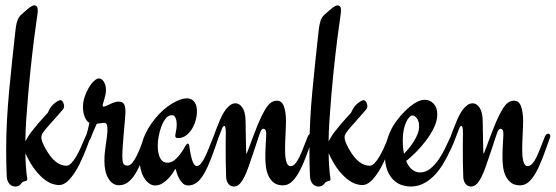

<svg xmlns="http://www.w3.org/2000/svg" viewBox="-20 -681 2061 712"><path d="M309.1 -185.1Q312 -185.1 314.2 -182.9Q316.4 -180.7 316.4 -176.8Q316.4 -173.3 314.9 -169.9Q302.2 -133.8 288.6 -101.8Q274.9 -69.8 260.3 -46.1Q245.6 -22.5 230.2 -8.5Q214.8 5.4 198.2 5.4Q192.4 5.4 179.4 2.4Q166.5 -0.5 149.4 -12.2Q132.3 -23.9 112.8 -47.6Q93.3 -71.3 74.2 -112.8Q74.7 -84 75.9 -66.9Q77.1 -49.8 78.1 -39.8Q79.1 -29.8 80.1 -25.1Q81.1 -20.5 81.1 -17.1Q81.1 -11.7 76.7 -10.3Q72.3 -8.8 67.9 -7.8Q64.5 -7.3 62 -4.4Q59.6 -1.5 56.6 2Q53.7 5.4 49.1 8.1Q44.4 10.7 36.6 10.7Q31.7 10.7 26.4 8.8Q21 6.8 16.4 2.4Q11.7 -2 8.5 -9.5Q5.4 -17.1 4.9 -28.8Q3.9 -50.8 3.4 -75.7Q2.9 -100.6 2.9 -125.5Q2.9 -182.1 5.9 -235.8Q8.8 -289.6 13.7 -341.6Q18.6 -393.6 23.9 -444.3Q29.3 -495.1 34.7 -544.9Q36.6 -563 38.3 -576.2Q40 -589.4 42.7 -598.9Q45.4 -608.4 49.1 -614.7Q52.7 -621.1 58.1 -626Q65.4 -632.3 72.3 -638.4Q79.1 -644.5 85.4 -649.7Q91.8 -654.8 97.4 -658Q103 -661.1 107.4 -661.1Q112.8 -661.1 116.5 -657Q120.1 -652.8 120.1 -642.1Q120.1 -634.3 116.2 -609.1Q112.3 -584 106.2 -535.9Q100.1 -487.8 92.3 -413.8Q84.5 -339.8 77.1 -234.9Q75.7 -215.8 75 -196Q74.2 -176.3 74.2 -159.7V-156.7Q78.6 -164.6 82 -170.7Q85.4 -176.8 88.9 -181.9Q92.3 -187 96.4 -192.1Q100.6 -197.3 106 -204.1Q123 -225.6 137.5 -241Q151.9 -256.3 156.7 -262.2Q158.7 -265.1 160.2 -268.8Q161.6 -272.5 164.1 -276.9Q166.5 -281.2 170.7 -286.6Q174.8 -292 182.1 -297.9Q197.3 -309.6 204.1 -309.6Q207 -309.6 209.7 -307.1Q212.4 -304.7 214.1 -301.3Q215.8 -297.9 216.8 -293.9Q217.8 -290 217.8 -287.6Q217.8 -284.7 217 -282Q216.3 -279.3 213.9 -275.9Q212.4 -273.9 207.3 -268.1Q202.1 -262.2 195.1 -254.2Q188 -246.1 180.2 -237.3Q172.4 -228.5 165.3 -220.5Q158.2 -212.4 152.6 -206.1Q147 -199.7 145 -196.8Q139.6 -189.9 136.5 -184.3Q133.3 -178.7 133.3 -171.9Q133.3 -164.1 137.2 -153.8Q141.1 -143.6 149.9 -127.9Q168.5 -95.2 187.5 -80.8Q206.5 -66.4 226.1 -66.4Q234.9 -66.4 243.9 -75.4Q252.9 -84.5 262 -99.6Q271 -114.7 279.5 -133.8Q288.1 -152.8 296.4 -172.9Q300.8 -185.1 309.1 -185.1Z M534.2 -169.9Q522.9 -131.8 511.2 -99.6Q499.5 -67.4 486.3 -43.9Q473.1 -20.5 457.3 -7.3Q441.4 5.9 421.4 5.9Q397 5.9 382.1 -18.8Q367.2 -43.5 367.2 -84Q367.2 -101.6 368.9 -117.2Q370.6 -132.8 372.8 -147.5Q375 -162.1 376.7 -175.8Q378.4 -189.5 378.4 -202.6Q378.4 -216.8 375 -221.2Q371.6 -225.6 366.2 -225.6Q365.2 -225.6 364.3 -225.3Q363.3 -225.1 360.6 -224.9Q357.9 -224.6 352.8 -223.9Q347.7 -223.1 338.9 -222.2Q333.5 -210.4 330.1 -202.4Q326.7 -194.3 324.2 -188.5Q321.8 -182.6 320.1 -178.5Q318.4 -174.3 316.9 -169.9Q313 -160.6 310.1 -158.4Q307.1 -156.2 303.2 -156.2Q300.3 -156.2 298.1 -158.7Q295.9 -161.1 295.9 -165.5Q295.9 -168.5 297.4 -172.6Q298.8 -176.8 301 -183.3Q303.2 -189.9 305.9 -200.2Q308.6 -210.4 311.5 -225.6Q301.8 -230 294.7 -246.3Q287.6 -262.7 287.6 -284.7Q287.6 -302.7 293.7 -321.3Q299.8 -339.8 308.8 -355.2Q317.9 -370.6 328.4 -380.4Q338.9 -390.1 347.2 -390.1Q357.9 -390.1 365.5 -377.2Q373 -364.3 373 -347.7Q373 -338.9 371.1 -329.8Q369.1 -320.8 366.9 -313.2Q364.7 -305.7 362.8 -299.6Q360.8 -293.5 360.8 -290Q360.8 -285.6 364.3 -285.6Q366.7 -285.6 373 -288.1L397 -298.8Q410.2 -304.2 419.4 -304.2Q435.1 -304.2 440.2 -294.4Q445.3 -284.7 445.3 -265.6Q445.3 -257.3 443.4 -236.6Q441.4 -215.8 439.2 -190.7Q437 -165.5 435.3 -140.6Q433.6 -115.7 433.6 -100.1Q433.6 -83 437.3 -75Q440.9 -66.9 453.1 -66.9Q461.9 -66.9 470.5 -77.1Q479 -87.4 486.8 -103Q494.6 -118.7 501.7 -137.2Q508.8 -155.8 514.6 -172.9Q519 -185.1 527.3 -185.1Q535.2 -185.1 535.2 -176.3Q535.2 -174.8 534.9 -173.3Q534.7 -171.9 534.2 -169.9Z M790 -169.9Q775.4 -126 762.7 -93Q750 -60.1 737.3 -37.8Q724.6 -15.6 710.2 -4.4Q695.8 6.8 678.2 6.8Q666 6.8 658 -1Q649.9 -8.8 644.5 -18.6Q639.2 -28.3 636.5 -37.4Q633.8 -46.4 632.8 -49.3Q632.3 -50.3 631.8 -52.2Q631.3 -54.2 630.4 -54.2Q629.4 -54.2 628.7 -52.7Q627.9 -51.3 627 -49.8Q625.5 -46.4 619.1 -37.1Q612.8 -27.8 603.3 -18.1Q593.8 -8.3 581.5 -0.7Q569.3 6.8 555.2 6.8Q543.9 6.8 533.4 -0.5Q522.9 -7.8 515.1 -20.3Q507.3 -32.7 502.7 -49.8Q498 -66.9 498 -86.4Q498 -128.9 511.5 -166.3Q524.9 -203.6 555.2 -241.2Q569.8 -259.3 586.2 -273.4Q602.5 -287.6 618.2 -297.1Q633.8 -306.6 648.2 -311.5Q662.6 -316.4 672.9 -316.4Q679.7 -316.4 686.5 -314Q693.4 -311.5 698.7 -305.7Q704.1 -299.8 707.3 -290.3Q710.4 -280.8 710.4 -267.1Q710.4 -252.4 705.8 -235.4Q701.2 -218.3 692.1 -203.4Q683.1 -188.5 669.9 -178.7Q656.7 -168.9 640.1 -168.9Q629.9 -168.9 629.9 -176.8Q629.9 -182.1 632.6 -194.3Q635.3 -206.5 635.3 -217.8Q635.3 -222.2 634.8 -228.3Q634.3 -234.4 632.3 -240.2Q630.4 -246.1 627 -250Q623.5 -253.9 617.7 -253.9Q604.5 -253.9 594.7 -241.7Q585 -229.5 578.4 -211.9Q571.8 -194.3 568.4 -175.3Q564.9 -156.2 564.9 -142.6Q564.9 -124 567.9 -111.6Q570.8 -99.1 575.7 -91.6Q580.6 -84 586.9 -80.8Q593.3 -77.6 600.1 -77.6Q616.2 -77.6 628.9 -88.6Q641.6 -99.6 650.9 -113Q660.2 -126.5 666.3 -137.5Q672.4 -148.4 676.3 -148.4Q680.7 -148.4 682.1 -138.2Q685.1 -116.2 688.5 -102.1Q691.9 -87.9 695.3 -79.8Q698.7 -71.8 702.4 -68.6Q706.1 -65.4 710 -65.4Q717.3 -65.4 724.6 -74Q731.9 -82.5 739.3 -97.2Q746.6 -111.8 754.4 -131.3Q762.2 -150.9 771 -172.9Q776.4 -185.1 783.7 -185.1Q791 -185.1 791 -176.3Q791 -172.9 790 -169.9Z M1133.8 -185.1Q1136.7 -185.1 1138.9 -182.9Q1141.1 -180.7 1141.1 -176.8Q1141.1 -172.9 1139.6 -169.4Q1124.5 -126 1111.8 -93Q1099.1 -60.1 1086.2 -38.1Q1073.2 -16.1 1059.6 -4.9Q1045.9 6.3 1029.3 6.3Q1008.8 6.3 996.1 -3.2Q983.4 -12.7 976.1 -27.8Q968.8 -43 966.3 -61.8Q963.9 -80.6 963.9 -99.1Q963.9 -112.3 964.4 -125.2Q964.8 -138.2 965.6 -149.9Q966.3 -161.6 966.8 -170.9Q967.3 -180.2 967.3 -186Q967.3 -195.3 964.1 -199.5Q960.9 -203.6 957 -203.6Q952.6 -203.6 949.7 -199.5Q946.8 -195.3 944.8 -189.9Q942.4 -184.1 937.5 -168.9Q932.6 -153.8 926.3 -134.8Q919.9 -115.7 912.8 -95Q905.8 -74.2 899.9 -57.6Q892.1 -36.1 885 -22.7Q877.9 -9.3 871.6 -2Q865.2 5.4 859.1 8.1Q853 10.7 847.7 10.7Q842.8 10.7 837.6 8.8Q832.5 6.8 828.4 2.4Q824.2 -2 821.3 -9.5Q818.4 -17.1 818.4 -28.8Q817.4 -53.7 817.1 -82.8Q816.9 -111.8 816.9 -139.6Q816.9 -152.8 817.1 -165Q817.4 -177.2 817.4 -187.5Q817.4 -201.7 815.9 -207.8Q814.5 -213.9 812 -213.9Q806.6 -213.9 803 -203.4Q799.3 -192.9 790.5 -170.9Q787.6 -163.6 784.4 -160.6Q781.2 -157.7 777.8 -157.7Q774.9 -157.7 772.7 -159.9Q770.5 -162.1 770.5 -167.5Q770.5 -170.4 772.9 -178Q775.4 -185.5 779.1 -194.6Q782.7 -203.6 786.4 -213.1Q790 -222.7 793 -229.5Q797.4 -240.7 803.5 -252.7Q809.6 -264.6 817.1 -274.7Q824.7 -284.7 833.7 -291.3Q842.8 -297.9 853.5 -297.9Q867.7 -297.9 878.7 -282.2Q889.6 -266.6 890.6 -234.9Q891.1 -209.5 891.4 -186.8Q891.6 -164.1 892.1 -147.2Q892.6 -130.4 892.8 -120.4Q893.1 -110.4 893.6 -110.4Q894.5 -110.4 897.9 -119.1Q901.4 -127.9 906.7 -142.3Q912.1 -156.7 918.9 -175Q925.8 -193.4 933.3 -212.2Q940.9 -231 949.2 -248.3Q957.5 -265.6 965.8 -278.8Q974.6 -293 984.6 -300.3Q994.6 -307.6 1007.3 -307.6Q1024.9 -307.6 1032.7 -286.9Q1040.5 -266.1 1040.5 -231Q1040.5 -222.2 1040 -209.5Q1039.6 -196.8 1038.8 -182.6Q1038.1 -168.5 1037.6 -154.3Q1037.1 -140.1 1037.1 -128.4Q1037.1 -108.4 1038.8 -95.9Q1040.5 -83.5 1043.5 -76.7Q1046.4 -69.8 1049.8 -67.4Q1053.2 -64.9 1056.6 -64.9Q1066.4 -64.9 1074.5 -73.7Q1082.5 -82.5 1089.8 -97.7Q1097.2 -112.8 1104.5 -132.1Q1111.8 -151.4 1120.6 -172.9Q1125 -185.1 1133.8 -185.1Z M1433.6 -185.1Q1436.5 -185.1 1438.7 -182.9Q1440.9 -180.7 1440.9 -176.8Q1440.9 -173.3 1439.5 -169.9Q1426.8 -133.8 1413.1 -101.8Q1399.4 -69.8 1384.8 -46.1Q1370.1 -22.5 1354.7 -8.5Q1339.4 5.4 1322.8 5.4Q1316.9 5.4 1304 2.4Q1291 -0.5 1273.9 -12.2Q1256.8 -23.9 1237.3 -47.6Q1217.8 -71.3 1198.7 -112.8Q1199.2 -84 1200.4 -66.9Q1201.7 -49.8 1202.6 -39.8Q1203.6 -29.8 1204.6 -25.1Q1205.6 -20.5 1205.6 -17.1Q1205.6 -11.7 1201.2 -10.3Q1196.8 -8.8 1192.4 -7.8Q1189 -7.3 1186.5 -4.4Q1184.1 -1.5 1181.2 2Q1178.2 5.4 1173.6 8.1Q1168.9 10.7 1161.1 10.7Q1156.2 10.7 1150.9 8.8Q1145.5 6.8 1140.9 2.4Q1136.2 -2 1133.1 -9.5Q1129.9 -17.1 1129.4 -28.8Q1128.4 -50.8 1127.9 -75.7Q1127.4 -100.6 1127.4 -125.5Q1127.4 -182.1 1130.4 -235.8Q1133.3 -289.6 1138.2 -341.6Q1143.1 -393.6 1148.4 -444.3Q1153.8 -495.1 1159.2 -544.9Q1161.1 -563 1162.8 -576.2Q1164.6 -589.4 1167.2 -598.9Q1169.9 -608.4 1173.6 -614.7Q1177.2 -621.1 1182.6 -626Q1189.9 -632.3 1196.8 -638.4Q1203.6 -644.5 1210 -649.7Q1216.3 -654.8 1221.9 -658Q1227.5 -661.1 1231.9 -661.1Q1237.3 -661.1 1241 -657Q1244.6 -652.8 1244.6 -642.1Q1244.6 -634.3 1240.7 -609.1Q1236.8 -584 1230.7 -535.9Q1224.6 -487.8 1216.8 -413.8Q1209 -339.8 1201.7 -234.9Q1200.2 -215.8 1199.5 -196Q1198.7 -176.3 1198.7 -159.7V-156.7Q1203.1 -164.6 1206.5 -170.7Q1210 -176.8 1213.4 -181.9Q1216.8 -187 1220.9 -192.1Q1225.1 -197.3 1230.5 -204.1Q1247.6 -225.6 1262 -241Q1276.4 -256.3 1281.2 -262.2Q1283.2 -265.1 1284.7 -268.8Q1286.1 -272.5 1288.6 -276.9Q1291 -281.2 1295.2 -286.6Q1299.3 -292 1306.6 -297.9Q1321.8 -309.6 1328.6 -309.6Q1331.5 -309.6 1334.2 -307.1Q1336.9 -304.7 1338.6 -301.3Q1340.3 -297.9 1341.3 -293.9Q1342.3 -290 1342.3 -287.6Q1342.3 -284.7 1341.6 -282Q1340.8 -279.3 1338.4 -275.9Q1336.9 -273.9 1331.8 -268.1Q1326.7 -262.2 1319.6 -254.2Q1312.5 -246.1 1304.7 -237.3Q1296.9 -228.5 1289.8 -220.5Q1282.7 -212.4 1277.1 -206.1Q1271.5 -199.7 1269.5 -196.8Q1264.2 -189.9 1261 -184.3Q1257.8 -178.7 1257.8 -171.9Q1257.8 -164.1 1261.7 -153.8Q1265.6 -143.6 1274.4 -127.9Q1293 -95.2 1312 -80.8Q1331.1 -66.4 1350.6 -66.4Q1359.4 -66.4 1368.4 -75.4Q1377.4 -84.5 1386.5 -99.6Q1395.5 -114.7 1404.1 -133.8Q1412.6 -152.8 1420.9 -172.9Q1425.3 -185.1 1433.6 -185.1Z M1663.6 -185.1Q1666.5 -185.1 1668.7 -183.1Q1670.9 -181.2 1670.9 -177.2Q1670.9 -173.3 1669.4 -169.9Q1662.1 -149.4 1653.6 -131.3Q1645 -113.3 1637.7 -99.1Q1628.9 -83 1620.6 -68.8Q1610.4 -52.7 1597.9 -38.3Q1585.4 -23.9 1570.8 -12.9Q1556.2 -2 1539.1 4.4Q1522 10.7 1502.9 10.7Q1488.8 10.7 1471.9 5.9Q1455.1 1 1440.7 -12.2Q1426.3 -25.4 1416.7 -48.3Q1407.2 -71.3 1407.2 -107.4Q1407.2 -124 1410.4 -141.1Q1413.6 -158.2 1419.2 -173.8Q1424.8 -189.5 1431.9 -203.1Q1439 -216.8 1446.3 -227.1Q1459 -244.6 1473.1 -260Q1487.3 -275.4 1501.7 -286.9Q1516.1 -298.3 1529.8 -304.7Q1543.5 -311 1555.2 -311Q1573.7 -311 1587.6 -296.9Q1601.6 -282.7 1601.6 -256.3Q1601.6 -233.4 1589.8 -208.7Q1578.1 -184.1 1560.5 -160.6Q1543 -137.2 1522.9 -117.2Q1502.9 -97.2 1486.3 -84Q1495.1 -62 1508.8 -51.8Q1522.5 -41.5 1536.6 -41.5Q1558.6 -41.5 1575.9 -55.7Q1593.3 -69.8 1607.2 -90.3Q1621.1 -110.8 1631.6 -133.3Q1642.1 -155.8 1650.4 -172.9Q1653.3 -178.7 1656.2 -181.9Q1659.2 -185.1 1663.6 -185.1ZM1473.6 -161.6Q1473.6 -132.8 1478 -110.8Q1487.8 -120.6 1497.8 -133.1Q1507.8 -145.5 1515.9 -158.7Q1523.9 -171.9 1529.1 -185.5Q1534.2 -199.2 1534.2 -211.9Q1534.2 -231.4 1525.9 -242.2Q1517.6 -252.9 1509.3 -252.9Q1504.4 -252.9 1498.3 -246.8Q1492.2 -240.7 1486.6 -229Q1481 -217.3 1477.3 -200.4Q1473.6 -183.6 1473.6 -161.6Z M2013.2 -185.1Q2016.1 -185.1 2018.3 -182.9Q2020.5 -180.7 2020.5 -176.8Q2020.5 -172.9 2019 -169.4Q2003.9 -126 1991.2 -93Q1978.5 -60.1 1965.6 -38.1Q1952.6 -16.1 1939 -4.9Q1925.3 6.3 1908.7 6.3Q1888.2 6.3 1875.5 -3.2Q1862.8 -12.7 1855.5 -27.8Q1848.1 -43 1845.7 -61.8Q1843.3 -80.6 1843.3 -99.1Q1843.3 -112.3 1843.8 -125.2Q1844.2 -138.2 1845 -149.9Q1845.7 -161.6 1846.2 -170.9Q1846.7 -180.2 1846.7 -186Q1846.7 -195.3 1843.5 -199.5Q1840.3 -203.6 1836.4 -203.6Q1832 -203.6 1829.1 -199.5Q1826.2 -195.3 1824.2 -189.9Q1821.8 -184.1 1816.9 -168.9Q1812 -153.8 1805.7 -134.8Q1799.3 -115.7 1792.2 -95Q1785.2 -74.2 1779.3 -57.6Q1771.5 -36.1 1764.4 -22.7Q1757.3 -9.3 1751 -2Q1744.6 5.4 1738.5 8.1Q1732.4 10.7 1727.1 10.7Q1722.2 10.7 1717 8.8Q1711.9 6.8 1707.8 2.4Q1703.6 -2 1700.7 -9.5Q1697.8 -17.1 1697.8 -28.8Q1696.8 -53.7 1696.5 -82.8Q1696.3 -111.8 1696.3 -139.6Q1696.3 -152.8 1696.5 -165Q1696.8 -177.2 1696.8 -187.5Q1696.8 -201.7 1695.3 -207.8Q1693.8 -213.9 1691.4 -213.9Q1686 -213.9 1682.4 -203.4Q1678.7 -192.9 1669.9 -170.9Q1667 -163.6 1663.8 -160.6Q1660.6 -157.7 1657.2 -157.7Q1654.3 -157.7 1652.1 -159.9Q1649.9 -162.1 1649.9 -167.5Q1649.9 -170.4 1652.3 -178Q1654.8 -185.5 1658.4 -194.6Q1662.1 -203.6 1665.8 -213.1Q1669.4 -222.7 1672.4 -229.5Q1676.8 -240.7 1682.9 -252.7Q1689 -264.6 1696.5 -274.7Q1704.1 -284.7 1713.1 -291.3Q1722.2 -297.9 1732.9 -297.9Q1747.1 -297.9 1758.1 -282.2Q1769 -266.6 1770 -234.9Q1770.5 -209.5 1770.8 -186.8Q1771 -164.1 1771.5 -147.2Q1772 -130.4 1772.2 -120.4Q1772.5 -110.4 1772.9 -110.4Q1773.9 -110.4 1777.3 -119.1Q1780.8 -127.9 1786.1 -142.3Q1791.5 -156.7 1798.3 -175Q1805.2 -193.4 1812.7 -212.2Q1820.3 -231 1828.6 -248.3Q1836.9 -265.6 1845.2 -278.8Q1854 -293 1864 -300.3Q1874 -307.6 1886.7 -307.6Q1904.3 -307.6 1912.1 -286.9Q1919.9 -266.1 1919.9 -231Q1919.9 -222.2 1919.4 -209.5Q1918.9 -196.8 1918.2 -182.6Q1917.5 -168.5 1917 -154.3Q1916.5 -140.1 1916.5 -128.4Q1916.5 -108.4 1918.2 -95.9Q1919.9 -83.5 1922.9 -76.7Q1925.8 -69.8 1929.2 -67.4Q1932.6 -64.9 1936 -64.9Q1945.8 -64.9 1953.9 -73.7Q1961.9 -82.5 1969.2 -97.7Q1976.6 -112.8 1983.9 -132.1Q1991.2 -151.4 2000 -172.9Q2004.4 -185.1 2013.2 -185.1Z"/></svg>

Font: Engagement
Style: Regular
Weight: 400
Designer: Astigmatic (AOETI)
Foundry: Astigmatic (AOETI)
Version: Version 1.000